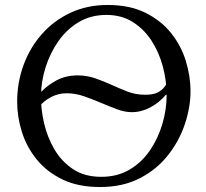

<svg xmlns="http://www.w3.org/2000/svg" viewBox="-20 -736 828 772"><path d="M510 -285Q482 -285 452.5 -296Q423 -307 392 -320Q357 -335 320.5 -348Q284 -361 248 -361Q214 -361 185 -345.5Q156 -330 139 -309V-368H147Q172 -394 207.5 -413Q243 -432 289 -433Q329 -433 362 -421.5Q395 -410 426 -396Q459 -381 492 -368Q525 -355 564 -355Q595 -355 612.5 -363.5Q630 -372 640.5 -385.5Q651 -399 661 -414L651 -355H647Q620 -323 584 -304Q548 -285 510 -285ZM413 -716Q501 -716 564 -685Q627 -654 667.5 -603.5Q708 -553 727 -491.5Q746 -430 746 -369Q746 -305 723.5 -237.5Q701 -170 656 -112.5Q611 -55 542.5 -19.5Q474 16 382 16Q294 16 231 -14.5Q168 -45 127.5 -95Q87 -145 68 -205.5Q49 -266 49 -327Q49 -404 74.5 -474Q100 -544 148 -598.5Q196 -653 263 -684.5Q330 -716 413 -716ZM408 -676Q345 -676 296.5 -647Q248 -618 214.5 -570Q181 -522 163 -464.5Q145 -407 145 -349Q144 -298 157 -241.5Q170 -185 198.5 -136Q227 -87 273.5 -56Q320 -25 387 -25Q452 -25 501 -54Q550 -83 583 -131.5Q616 -180 633 -238Q650 -296 650 -353Q650 -412 634.5 -469.5Q619 -527 588.5 -573.5Q558 -620 513 -648Q468 -676 408 -676Z"/></svg>

Font: Lora Italic
Style: Italic
Weight: 400
Italic angle: -3°
Designer: Olga Karpushina, Alexei Vanyashin (Cyrillic)
Foundry: Cyreal
Version: Version 2.210; ttfautohint (v1.8.1.43-b0c9)